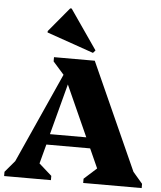

<svg xmlns="http://www.w3.org/2000/svg" viewBox="-62 -1025 905 1079"><g transform="rotate(5 390.0 -485.5)"><path d="M2 0V-24L57 -89L285 -596L223 -666V-690H453L724 -87L778 -24V0H448V-24L519 -88L470 -197H223L194 -88L266 -24V0ZM238 -257H443L314 -544ZM439 -733 175 -825V-833L290 -971H298L452 -748Z"/></g></svg>

Font: Platypi ExtraBold
Style: Regular
Weight: 800
Designer: David Sargent
Foundry: Bolt Cutter Type
Version: Version 1.200; ttfautohint (v1.8.4.7-5d5b)